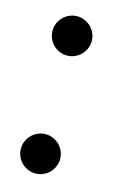

<svg xmlns="http://www.w3.org/2000/svg" viewBox="-75 -439 301 482"><g transform="rotate(15 76.0 -198.0)"><path d="M66 -300.5C94 -300.5 117 -323.5 117 -351.5C117 -379.5 94 -402.5 66 -402.5C38 -402.5 15 -379.5 15 -351.5C15 -323.5 38 -300.5 66 -300.5ZM66 6C94 6 117 -17 117 -45C117 -73 94 -96 66 -96C38 -96 15 -73 15 -45C15 -17 38 6 66 6Z"/></g></svg>

Font: Picaflor 48 pt
Style: Regular
Weight: 400
Designer: Ariel Martín Pérez
Foundry: Tunera Type Foundry
Version: Version 1.000;hotconv 1.0.109;makeotfexe 2.5.65596